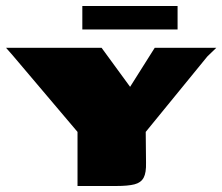

<svg xmlns="http://www.w3.org/2000/svg" viewBox="-28 -619 740 639"><path d="M230 0V-180L14 -435L-8 -460H310L405 -330L487 -460H692L662 -431L457 -180L458 -78Q459 -44 450 -27.5Q441 -11 419.5 -5.5Q398 0 359 0ZM246 -521V-599H563V-521Z"/></svg>

Font: Genos Thin Black
Style: Regular
Weight: 900
Version: Version 1.010